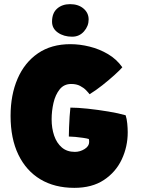

<svg xmlns="http://www.w3.org/2000/svg" viewBox="-20 -882 678 926"><path d="M338.5 24Q243.5 24 174.8 -17.2Q106 -58.5 68.5 -136.2Q31 -214 31 -323Q31 -424.5 64.8 -502.5Q98.5 -580.5 163 -624.8Q227.5 -669 319.5 -669Q365 -669 412.2 -657.2Q459.5 -645.5 501 -621Q542.5 -596.5 570 -557.5Q559 -544.5 532.5 -520.5Q506 -496.5 473.8 -471Q441.5 -445.5 412 -427.5Q406.5 -435 395.2 -446.8Q384 -458.5 366.2 -467.8Q348.5 -477 323.5 -477Q288.5 -477 267.8 -451Q247 -425 238 -385.8Q229 -346.5 229 -306.5Q229 -263.5 241.2 -227.8Q253.5 -192 278.2 -170.8Q303 -149.5 341 -149.5Q366 -149.5 388 -163.2Q410 -177 410 -197Q410 -205.5 408.5 -211.5Q399.5 -214.5 380.8 -217.2Q362 -220 342.5 -221.8Q323 -223.5 312 -223.5Q312 -240.5 313 -267.2Q314 -294 315.8 -320.5Q317.5 -347 319.5 -363Q353.5 -363 403 -357.8Q452.5 -352.5 502.2 -344.2Q552 -336 586 -326Q591.5 -309.5 593.8 -286Q596 -262.5 596 -244Q596 -174.5 567.2 -113.2Q538.5 -52 481.2 -14Q424 24 338.5 24ZM318 -862Q357.5 -862 382.5 -841Q407.5 -820 407.5 -788Q407.5 -756 385 -730.5Q362.5 -705 328 -705Q287.5 -705 259.2 -724.8Q231 -744.5 231 -777.5Q231 -819 255.5 -840.5Q280 -862 318 -862Z"/></svg>

Font: Grandstander Black
Style: Regular
Weight: 900
Designer: Tyler Finck
Foundry: Etcetera Type Co
Version: Version 1.200; ttfautohint (v1.8.3)